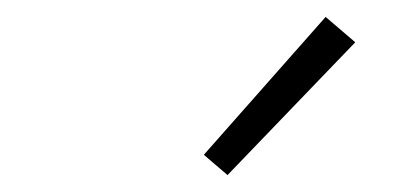

<svg xmlns="http://www.w3.org/2000/svg" viewBox="-20 -779 472 227"><path d="M249 -572 400 -729 365 -759 221 -596Z"/></svg>

Font: Iosevka Sparkle Extralight
Style: Italic
Weight: 200
Italic angle: -9°
Designer: Belleve Invis
Foundry: Belleve Invis
Version: Version 4.5.0; ttfautohint (v1.8.3)